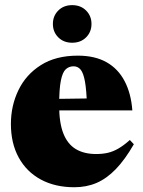

<svg xmlns="http://www.w3.org/2000/svg" viewBox="-20 -732 570 766"><path d="M290.5 -510Q358.5 -510 405 -483.8Q451.5 -457.5 477.2 -408.2Q503 -359 508 -291.5H170V-337L424 -340.5L327 -312.5Q325 -373 319 -406.5Q313 -440 302 -453.8Q291 -467.5 273.5 -467.5Q255.5 -467.5 242.5 -455.8Q229.5 -444 222.8 -410.5Q216 -377 216 -311Q216 -242 232.8 -199.5Q249.5 -157 282.5 -137.2Q315.5 -117.5 363.5 -117.5Q389.5 -117.5 410.8 -122.5Q432 -127.5 453 -139.8Q474 -152 498 -173.5L514 -156.5Q478.5 -95 442 -57.2Q405.5 -19.5 365.2 -2.2Q325 15 276.5 15Q199.5 15 142.5 -16Q85.5 -47 54.5 -103.8Q23.5 -160.5 23.5 -237.5Q23.5 -310 53.5 -372.2Q83.5 -434.5 143 -472.2Q202.5 -510 290.5 -510ZM268 -561.5Q234 -561.5 212.5 -583Q191 -604.5 191 -636.5Q191 -668.5 212.5 -690Q234 -711.5 268 -711.5Q302 -711.5 323.5 -690Q345 -668.5 345 -636.5Q345 -604.5 323.5 -583Q302 -561.5 268 -561.5Z"/></svg>

Font: Newsreader 60pt ExtraBold
Style: Regular
Weight: 800
Designer: Hugues Gentile
Foundry: Production Type
Version: Version 1.003